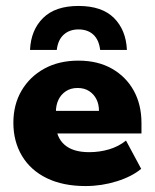

<svg xmlns="http://www.w3.org/2000/svg" viewBox="-20 -616 521 646"><path d="M268 10Q192 10 137.5 -16.5Q83 -43 54 -91.5Q25 -140 25 -203Q25 -264 52.5 -311Q80 -358 129 -385Q178 -412 244 -412Q309 -412 356.5 -385Q404 -358 430 -311Q456 -264 456 -202V-167H102V-243H313Q313 -265 304.5 -282Q296 -299 280 -309.5Q264 -320 241 -320Q218 -320 201.5 -309Q185 -298 176.5 -280Q168 -262 168 -238V-202Q168 -155 196.5 -129.5Q225 -104 280 -104Q315 -104 347 -113.5Q379 -123 404 -143L455 -48Q424 -22 373 -6Q322 10 268 10ZM81 -448Q84 -515 125 -555.5Q166 -596 244 -596Q323 -596 363.5 -555.5Q404 -515 407 -448H317Q313 -482 294 -499.5Q275 -517 244 -517Q214 -517 194.5 -499.5Q175 -482 171 -448Z"/></svg>

Font: Rokkitt SemiBold ExtraBold
Style: Regular
Weight: 800
Version: Version 3.103